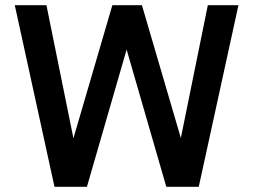

<svg xmlns="http://www.w3.org/2000/svg" viewBox="-20 -720 976 740"><path d="M190 0 37 -700H159L263 -187L413 -700H527L677 -188L781 -700H899L746 0H621L468 -529L315 0Z"/></svg>

Font: Red Hat Text Medium
Style: Regular
Weight: 500
Designer: Pentagram, MCKL
Foundry: Pentagram, MCKL
Version: Version 1.023